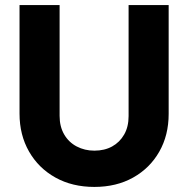

<svg xmlns="http://www.w3.org/2000/svg" viewBox="-20 -726 742 757"><path d="M352 11Q265 11 198.5 -26Q132 -63 94.5 -128.5Q57 -194 57 -278V-706H215V-269Q215 -227 233 -196Q251 -165 282.5 -148.5Q314 -132 352 -132Q392 -132 422 -148.5Q452 -165 469.5 -195.5Q487 -226 487 -268V-706H645V-277Q645 -193 608 -128Q571 -63 505 -26Q439 11 352 11Z"/></svg>

Font: Outfit Thin
Style: Bold
Weight: 700
Version: Version 1.100;gftools[0.9.27]